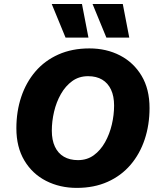

<svg xmlns="http://www.w3.org/2000/svg" viewBox="-20 -906 772 936"><path d="M354.2 10Q271.8 10 204.8 -24.1Q137.8 -58.2 98.8 -123.5Q59.8 -188.8 59.8 -280.6Q59.8 -363 83.6 -433.9Q107.4 -504.8 152.9 -557.8Q198.4 -610.8 264.9 -640.4Q331.4 -670 415.8 -670Q498.8 -670 565.1 -635.7Q631.4 -601.4 670.2 -536.6Q709 -471.8 709 -379.4Q709 -297.4 685.4 -226.5Q661.8 -155.6 616.3 -102.4Q570.8 -49.2 504.7 -19.6Q438.6 10 354.2 10ZM360.2 -125.4Q404.6 -125.4 437.3 -149.3Q470 -173.2 492.1 -212.6Q514.2 -252 525.2 -298.9Q536.2 -345.8 536.2 -391.2Q536.2 -437.4 521.1 -469.3Q506 -501.2 477.9 -517.9Q449.8 -534.6 409.4 -534.6Q365 -534.6 332.1 -510.7Q299.2 -486.8 276.9 -447.6Q254.6 -408.4 243.6 -361.5Q232.6 -314.6 232.6 -268.8Q232.6 -223.2 247.7 -191Q262.8 -158.8 291.4 -142.1Q320 -125.4 360.2 -125.4ZM379.6 -886.4 411.2 -722.6H299.6L232.2 -886.4ZM578.6 -886.4 610.2 -722.6H498.6L431.2 -886.4Z"/></svg>

Font: Work Sans
Style: Italic
Weight: 400
Italic angle: -13°
Designer: Wei Huang
Foundry: Wei Huang
Version: Version 2.012